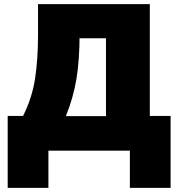

<svg xmlns="http://www.w3.org/2000/svg" viewBox="-20 -725 864 924"><path d="M17 -167H91Q135 -255 149 -348.5Q163 -442 163 -556V-705H701V-167H801V179H605V0H213V179H17ZM490 -166V-541H363V-562Q363 -437 348 -346Q333 -255 297 -166Z"/></svg>

Font: Nunito Sans Heavy
Style: Regular
Weight: 400
Designer: Vernon Adams
Foundry: Vernon Adams
Version: Version 2.500